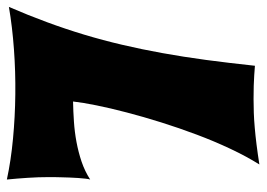

<svg xmlns="http://www.w3.org/2000/svg" viewBox="-126 -624 761 548"><g transform="rotate(-90 254.0 -350.5)"><path d="M507.8 -705.1Q483.9 -649.9 464.4 -596.9Q444.8 -543.9 428.7 -490.5Q412.6 -437 399.7 -381.8Q386.7 -326.7 376 -267.1Q365.2 -207.5 356.4 -142.1Q347.7 -76.7 339.8 -2.9Q327.6 -3.9 312.5 -4.9Q299.8 -5.9 282.7 -6.3Q265.6 -6.8 245.1 -6.8Q225.6 -6.8 205.6 -6.1Q185.5 -5.4 163.1 -3.4Q140.6 -1.5 115 1.7Q89.4 4.9 58.1 9.8Q81.1 -26.9 102.8 -73Q124.5 -119.1 143.3 -169.2Q162.1 -219.2 178.2 -270.5Q194.3 -321.8 206.5 -368.7Q218.8 -415.5 226.8 -455.3Q234.9 -495.1 237.8 -522Q210 -521.5 180.7 -519.5Q151.4 -517.6 122.3 -512.2Q93.3 -506.8 65.9 -497.6Q38.6 -488.3 15.1 -473.1Q16.6 -477.5 17.6 -486.8Q18.6 -496.1 19.5 -507.8Q20.5 -519.5 20.8 -532.2Q21 -544.9 21.5 -556.4Q22 -567.9 22 -577.1Q22 -586.4 22 -590.8Q22 -621.1 20 -650.9Q18.1 -680.7 15.1 -710.9Q69.3 -699.2 131.6 -693.4Q193.8 -687.5 258.3 -686.8Q322.8 -686 386.7 -690.7Q450.7 -695.3 507.8 -705.1Z"/></g></svg>

Font: Spicy Rice
Style: Regular
Weight: 400
Version: Version 1.000